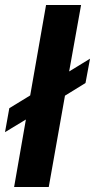

<svg xmlns="http://www.w3.org/2000/svg" viewBox="-38 -743 378 763"><path d="M18.1 0 64.9 -268.1 -18.1 -217.8 -1 -313 82 -363.8 145 -723.1H284.2L236.8 -459L319.8 -509.8L301.8 -413.1L220.2 -362.8L155.8 0Z"/></svg>

Font: Archivo
Style: Bold Italic
Weight: 700
Italic angle: -10°
Designer: Hector Gatti
Foundry: Omnibus-Type
Version: Version 2.001